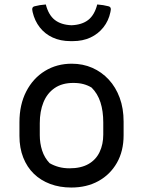

<svg xmlns="http://www.w3.org/2000/svg" viewBox="-20 -828 640 859"><path d="M301 -543Q351 -543 393 -524.5Q435 -506 466.5 -472Q498 -438 515.5 -390.5Q533 -343 533 -284V-223Q533 -152 503 -99.5Q473 -47 420.5 -18Q368 11 299 11Q247 11 204.5 -5Q162 -21 131.5 -50.5Q101 -80 84 -123Q67 -166 67 -220V-281Q67 -360 97.5 -419Q128 -478 181 -510.5Q234 -543 301 -543ZM308 -457Q258 -457 224.5 -434Q191 -411 174.5 -370.5Q158 -330 158 -277V-223Q158 -187 168.5 -154.5Q179 -122 202 -98Q221 -87 243 -81Q265 -75 291 -75Q342 -75 375.5 -94Q409 -113 425.5 -147.5Q442 -182 442 -226V-280Q442 -331 429.5 -370Q417 -409 390 -436Q374 -446 354 -451.5Q334 -457 308 -457ZM300 -715Q347 -717 375 -739Q403 -761 415 -808Q429 -807 441.5 -805Q454 -803 465 -800Q473 -798 475 -792Q477 -786 474 -774Q466 -735 442.5 -705.5Q419 -676 384.5 -660Q350 -644 306 -644H295Q251 -644 216 -660Q181 -676 158 -705.5Q135 -735 126 -774Q123 -786 125 -792Q127 -798 135 -800Q146 -803 158.5 -805Q171 -807 185 -808Q197 -761 225 -739Q253 -717 300 -715Z"/></svg>

Font: Rec Mono Semicasual
Style: Regular
Weight: 400
Version: Version 1.085; ttfautohint (v1.8.4.7-5d5b)